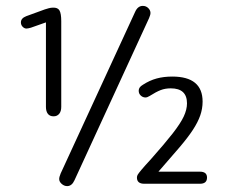

<svg xmlns="http://www.w3.org/2000/svg" viewBox="-20 -624 763 652"><path d="M136 -548V-261Q136 -246 142.5 -237.5Q149 -229 162 -229Q174 -229 181 -237.5Q188 -246 188 -261V-552Q188 -578 182 -588.5Q176 -599 159 -598Q153 -598 145.5 -596Q138 -594 132 -592L69 -569Q51 -562 51 -548Q51 -539 57 -533Q63 -527 70 -527Q73 -527 77 -528Q81 -529 85 -530ZM186 -35Q181 -23 181 -16Q181 -7 189.5 0.5Q198 8 208 8Q224 8 233 -12L486 -562Q488 -567 489.5 -571.5Q491 -576 491 -580Q491 -589 483.5 -596.5Q476 -604 465 -604Q448 -604 439 -584ZM518 -41Q560 -89 589 -123Q618 -157 635 -183Q652 -209 660 -232Q668 -255 668 -279Q668 -364 565 -364Q536 -364 512 -357.5Q488 -351 465 -336Q451 -328 451 -316Q451 -306 458 -299.5Q465 -293 474 -293Q480 -293 488 -298Q510 -312 525.5 -318Q541 -324 560 -324Q615 -324 615 -273Q615 -252 604 -228.5Q593 -205 566.5 -171Q540 -137 493 -84Q470 -59 460 -47Q450 -35 447.5 -30.5Q445 -26 445 -21Q445 0 470 0H659Q683 0 683 -21Q683 -41 659 -41Z"/></svg>

Font: Beiruti
Style: Regular
Weight: 400
Version: Version 1.00